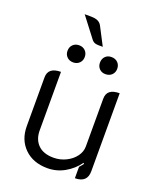

<svg xmlns="http://www.w3.org/2000/svg" viewBox="-156 -942 861 1045"><g transform="rotate(20 275.0 -419.5)"><path d="M477 -57Q477 9 406 9V-57Q414 -65 426 -81L422 -86Q391 -43 345 -17Q299 9 246 9Q163 9 113 -40Q63 -89 63 -168V-450Q63 -509 137 -509V-170Q137 -118 168 -87Q199 -56 258 -56Q296 -56 329.5 -72.5Q363 -89 383 -116Q403 -143 403 -174V-450Q403 -480 421.5 -494.5Q440 -509 477 -509ZM239 -733 151 -848H185Q212 -848 227 -841Q242 -834 250 -819L304 -715Q273 -714 260.5 -717.5Q248 -721 239 -733ZM131 -629Q131 -651 145 -665Q159 -679 181 -679Q203 -679 217 -665Q231 -651 231 -629Q231 -608 217 -594Q203 -580 181 -580Q159 -580 145 -594Q131 -608 131 -629ZM319 -629Q319 -651 332.5 -665Q346 -679 368 -679Q391 -679 405 -665Q419 -651 419 -629Q419 -608 405 -594Q391 -580 368 -580Q346 -580 332.5 -594Q319 -608 319 -629Z"/></g></svg>

Font: K2D Light
Style: Regular
Weight: 300
Designer: Katatrad Aksorn Co.,Ltd.
Foundry: Cadson Demak Co.,Ltd.
Version: Version 1.000; ttfautohint (v1.6)